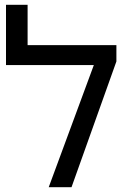

<svg xmlns="http://www.w3.org/2000/svg" viewBox="-20 -780 540 800"><path d="M465 -592V-524L278 0H183L371 -509H5V-760H95V-592Z"/></svg>

Font: Noto Sans Hebrew
Style: Regular
Weight: 400
Designer: Monotype Design Team
Foundry: Monotype Imaging Inc.
Version: Version 1.000